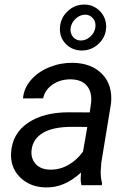

<svg xmlns="http://www.w3.org/2000/svg" viewBox="-20 -815 573 845"><path d="M243.7 -689Q244.6 -733.4 276.1 -764.2Q307.6 -794.9 351.1 -794.9Q391.1 -794.9 419.2 -766.6Q447.3 -738.3 447.3 -696.8Q446.3 -653.3 414.8 -623Q383.3 -592.8 339.8 -592.8Q298.8 -592.8 270.8 -620.6Q242.7 -648.4 243.7 -689ZM290.5 -689.9Q288.6 -667.5 301.8 -652.1Q314.9 -636.7 335.9 -636.7Q358.4 -636.7 377.7 -654.1Q397 -671.4 399.9 -695.8Q402.8 -718.3 389.2 -734.4Q375.5 -750.5 355 -750.5Q332.5 -750.5 313 -732.7Q293.5 -714.8 290.5 -689.9ZM338.4 0Q335 -14.2 335 -27.8L336.4 -55.7Q263.7 11.7 182.1 9.8Q112.3 8.8 68.6 -34.4Q24.9 -77.6 28.8 -142.6Q33.7 -226.6 102.3 -273.7Q170.9 -320.8 282.7 -320.8L375 -320.3L380.9 -362.3Q385.7 -409.7 362.5 -437.3Q339.4 -464.8 293 -465.8Q247.6 -466.8 212.6 -443.6Q177.7 -420.4 169.9 -382.3L81.1 -381.8Q85.4 -428.2 117.2 -464.1Q148.9 -500 198.7 -519.8Q248.5 -539.6 301.8 -538.6Q384.3 -536.6 430.2 -488.5Q476.1 -440.4 468.8 -360.8L425.8 -99.1L423.3 -61.5Q422.4 -34.7 429.2 -8.3L428.2 0ZM199.7 -68.4Q242.2 -67.4 280 -88.6Q317.9 -109.9 345.2 -147.5L364.3 -256.3L297.4 -256.8Q213.9 -256.8 169.4 -230.5Q125 -204.1 119.1 -155.8Q114.7 -118.7 136.5 -94Q158.2 -69.3 199.7 -68.4Z"/></svg>

Font: TypoPRO Roboto
Style: Italic
Weight: 400
Italic angle: -12°
Designer: Google
Version: Version 2.136; 2016